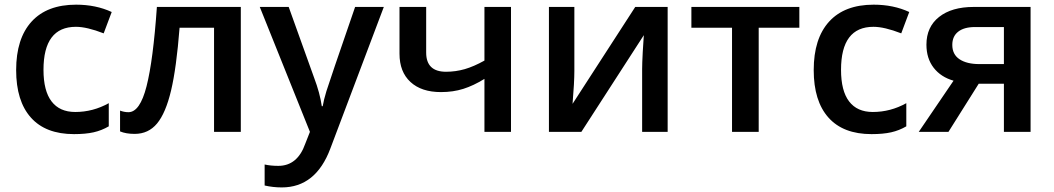

<svg xmlns="http://www.w3.org/2000/svg" viewBox="-20 -570 4557 830"><path d="M49.8 0ZM299.8 9.8Q177.2 9.8 113.5 -61.8Q49.8 -133.3 49.8 -267.1Q49.8 -403.3 116.5 -476.6Q183.1 -549.8 309.1 -549.8Q394.5 -549.8 462.9 -518.1L428.2 -425.8Q355.5 -454.1 308.1 -454.1Q168 -454.1 168 -268.1Q168 -177.2 202.9 -131.6Q237.8 -85.9 305.2 -85.9Q381.8 -85.9 450.2 -124V-23.9Q419.4 -5.9 384.5 2Q349.6 9.8 299.8 9.8Z M1021 0H905.3V-450.2H756.3Q742.7 -276.4 719.5 -178.7Q696.3 -81.1 658.9 -36.1Q621.6 8.8 562 8.8Q524.4 8.8 499 -2V-91.8Q517.1 -85 535.2 -85Q585 -85 613.5 -197Q642.1 -309.1 658.2 -540H1021Z M1103 0ZM1103 -540H1228L1337.9 -233.9Q1362.8 -168.5 1371.1 -110.8H1375Q1379.4 -137.7 1391.1 -176Q1402.8 -214.4 1515.1 -540H1639.2L1408.2 71.8Q1345.2 240.2 1198.2 240.2Q1160.2 240.2 1124 231.9V141.1Q1149.9 147 1183.1 147Q1266.1 147 1299.8 50.8L1319.8 0Z M1822.3 -540V-342.8Q1822.3 -259.8 1908.2 -259.8Q1949.7 -259.8 1989.3 -271.2Q2028.8 -282.7 2074.2 -308.1V-540H2189V0H2074.2V-229Q2026.9 -199.7 1982.7 -185.8Q1938.5 -171.9 1886.2 -171.9Q1801.8 -171.9 1754.4 -215.6Q1707 -259.3 1707 -337.9V-540Z M2462.9 -540V-263.2Q2462.9 -214.8 2455.1 -121.1L2726.1 -540H2866.2V0H2755.9V-272Q2755.9 -294.4 2758.5 -344.7Q2761.2 -395 2763.2 -418L2493.2 0H2353V-540Z M3435.5 -540V-450.2H3259.8V0H3144.5V-450.2H2968.8V-540Z M3497.6 0ZM3747.6 9.8Q3625 9.8 3561.3 -61.8Q3497.6 -133.3 3497.6 -267.1Q3497.6 -403.3 3564.2 -476.6Q3630.9 -549.8 3756.8 -549.8Q3842.3 -549.8 3910.6 -518.1L3876 -425.8Q3803.2 -454.1 3755.9 -454.1Q3615.7 -454.1 3615.7 -268.1Q3615.7 -177.2 3650.6 -131.6Q3685.5 -85.9 3752.9 -85.9Q3829.6 -85.9 3897.9 -124V-23.9Q3867.2 -5.9 3832.3 2Q3797.4 9.8 3747.6 9.8Z M4080.1 0H3951.7L4102.1 -221.2Q4047.4 -236.8 4016.1 -277.1Q3984.9 -317.4 3984.9 -377Q3984.9 -453.6 4039.6 -496.8Q4094.2 -540 4189 -540H4435.1V0H4319.8V-208H4210.9ZM4096.7 -376Q4096.7 -334.5 4128.2 -313.7Q4159.7 -293 4212.9 -293H4319.8V-453.1H4194.8Q4147.9 -453.1 4122.3 -433.1Q4096.7 -413.1 4096.7 -376Z"/></svg>

Font: Open Sans Semibold
Style: Regular
Weight: 600
Foundry: Ascender Corporation
Version: Version 1.10; ttfautohint (v1.5.65-e2d9)